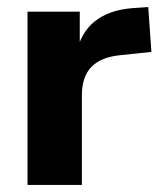

<svg xmlns="http://www.w3.org/2000/svg" viewBox="-20 -524 452 544"><path d="M58 0V-491H206V-371H196Q208 -431 248.5 -463.5Q289 -496 356 -501L400 -504L409 -377L324 -368Q267 -363 239.5 -335Q212 -307 212 -254V0Z"/></svg>

Font: Nunito Sans 12pt ExtraLight 12pt ExtraBold
Style: Regular
Weight: 800
Version: Version 3.101;gftools[0.9.27]